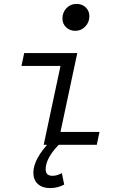

<svg xmlns="http://www.w3.org/2000/svg" viewBox="-20 -742 620 984"><path d="M204 0 290 -404H90L104 -470H376L290 -66H490L476 0ZM366 -584Q338 -584 319 -602Q300 -620 300 -647Q300 -679 321 -700.5Q342 -722 372 -722Q401 -722 419.5 -704Q438 -686 438 -659Q438 -628 417 -606Q396 -584 366 -584ZM237 222Q197 222 174 201Q151 180 151 143Q151 73 238 -18L281 0Q214 69 214 126Q214 159 249 159Q262 159 274.5 155Q287 151 297 145L309 204Q296 211 277.5 216.5Q259 222 237 222Z"/></svg>

Font: Sometype Mono
Style: Italic
Weight: 400
Italic angle: -12°
Monospace: yes
Designer: Ryoichi Tsunekawa
Foundry: Dharma Type
Version: Version 1.000; ttfautohint (v1.8.3)